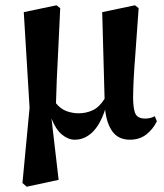

<svg xmlns="http://www.w3.org/2000/svg" viewBox="-20 -515 622 727"><path d="M65 178 92 -107 70 -469 194 -495 208 -484Q204 -390 200.5 -325.5Q197 -261 195 -213.5Q193 -166 192 -124Q210 -102 232.5 -94Q255 -86 278 -86Q306 -86 331 -97.5Q356 -109 376 -141L367 -469L491 -495L505 -484Q498 -381 493 -317Q488 -253 486 -212.5Q484 -172 484 -141Q485 -95 495 -80.5Q505 -66 529 -66Q550 -66 566 -75L574 -56Q559 -25 533.5 -5.5Q508 14 472 14Q429 14 406.5 -16Q384 -46 378 -100Q359 -42 329.5 -14Q300 14 263 14Q238 14 214.5 -5.5Q191 -25 175 -66L202 166L81 192Z"/></svg>

Font: DeepMind Serif Text
Style: Regular
Weight: 400
Designer: Frank Grießhammer / Modifications: Colophon Foundry
Foundry: Colophon Foundry
Version: Version 5.003; ttfautohint (v1.8.2)